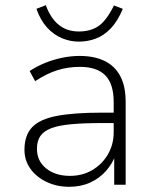

<svg xmlns="http://www.w3.org/2000/svg" viewBox="-20 -710 596 738"><path d="M246 8Q198 8 158.5 -11Q119 -30 96.5 -62Q74 -94 74 -134Q74 -190 103.5 -221Q133 -252 198.5 -264.5Q264 -277 371 -277H429V-237H373Q302 -237 253.5 -232.5Q205 -228 176.5 -217Q148 -206 135 -187Q122 -168 122 -138Q122 -91 157.5 -62.5Q193 -34 249 -34Q297 -34 335 -56.5Q373 -79 395 -117Q417 -155 417 -202V-318Q417 -387 385 -420Q353 -453 287 -453Q241 -453 200 -440Q159 -427 115 -398L94 -437Q121 -455 153 -468Q185 -481 219 -488Q253 -495 286 -495Q342 -495 381.5 -476Q421 -457 442 -418Q463 -379 463 -318V0H419V-117H425Q413 -82 388 -53.5Q363 -25 327 -8.5Q291 8 246 8ZM283 -550Q250 -550 218.5 -563Q187 -576 161.5 -603.5Q136 -631 120 -676L156 -690Q175 -639 206.5 -614Q238 -589 283 -589Q329 -589 359.5 -610.5Q390 -632 418 -689L452 -676Q432 -628 405.5 -600.5Q379 -573 348 -561.5Q317 -550 283 -550Z"/></svg>

Font: Nunito Sans 10pt ExtraLight
Style: Regular
Weight: 250
Designer: Vernon Adams
Foundry: Vernon Adams
Version: Version 3.101;gftools[0.9.27]